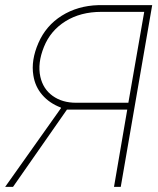

<svg xmlns="http://www.w3.org/2000/svg" viewBox="-26 -731 619 751"><path d="M419.9 0 471.7 -302.2H235.8L24.9 0H-5.9L212.9 -308.6L211.4 -310.5Q167 -327.6 139.2 -359.9Q111.3 -392.1 104.5 -436Q94.7 -495.1 124.3 -563Q153.8 -630.9 215.8 -669.7Q277.8 -708.5 358.4 -710.9H569.3L446.3 0ZM131.8 -430.7Q142.6 -382.8 179.9 -356Q217.3 -329.1 271.5 -329.1H476.1L538.1 -684.6H370.1Q289.1 -684.6 230.2 -647.9Q171.4 -611.3 145.8 -547.4Q120.1 -483.4 131.8 -430.7Z"/></svg>

Font: Roboto Thin
Style: Italic
Weight: 250
Italic angle: -12°
Designer: Google
Version: Version 2.134; 2016